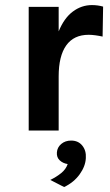

<svg xmlns="http://www.w3.org/2000/svg" viewBox="-20 -514 432 756"><path d="M93 0V-487H211V-390.5Q232.5 -443 266.8 -468.5Q301 -494 342 -494Q365 -494 386 -488L384 -370Q370.5 -373 355.8 -375Q341 -377 329 -377Q270.5 -377 240.8 -335.2Q211 -293.5 211 -213V0ZM232.5 222.5 178 194.5Q202.5 182.5 221 167.5Q239.5 152.5 246.5 132Q227.5 129 215 117.2Q202.5 105.5 204 86Q205.5 66 221.2 52.8Q237 39.5 260 39.5Q288 39.5 304 59.2Q320 79 318 108.5Q316.5 140.5 293.8 172.2Q271 204 232.5 222.5Z"/></svg>

Font: Karla
Style: Bold
Weight: 700
Designer: Jonathan Pinhorn
Version: Version 2.004; ttfautohint (v1.8.4.7-5d5b);gftools[0.9.33]